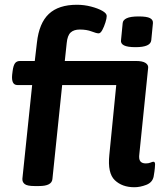

<svg xmlns="http://www.w3.org/2000/svg" viewBox="-20 -779 700 806"><path d="M125 2Q94 2 83.5 -6.5Q73 -15 74 -29L115 -422H53Q27 -422 31 -465L33 -481Q36 -504 43 -513.5Q50 -523 64 -523H126L135 -600Q144 -682 185 -720.5Q226 -759 303 -759Q333 -759 362 -751.5Q391 -744 409.5 -733.5Q428 -723 428 -712Q428 -702 422.5 -684.5Q417 -667 409.5 -653Q402 -639 394 -639Q385 -639 364.5 -647Q344 -655 315 -655Q290 -655 276.5 -642.5Q263 -630 260 -598L252 -523H551Q578 -523 590.5 -515Q603 -507 602 -495L565 -133Q562 -111 569 -102Q576 -93 592 -93Q604 -93 612 -96.5Q620 -100 624 -100Q631 -100 631 -89Q631 -86 630 -73.5Q629 -61 625 -38Q620 -13 594 -3Q568 7 544 7Q493 7 462 -22.5Q431 -52 439 -129L468 -422H241L200 -27Q197 2 144 2ZM549 -581Q515 -581 500.5 -588.5Q486 -596 488 -610L495 -682Q496 -695 512 -702.5Q528 -710 562 -710Q596 -710 609.5 -703Q623 -696 622 -682L615 -610Q612 -581 549 -581Z"/></svg>

Font: Asap Expanded Expanded SemiBold
Style: Italic
Weight: 600
Width: 7
Italic angle: -6°
Designer: Pablo Cosgaya
Foundry: Omnibus-Type
Version: Version 3.001; ttfautohint (v1.8.4.7-5d5b)